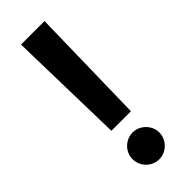

<svg xmlns="http://www.w3.org/2000/svg" viewBox="-239 -733 767 767"><g transform="rotate(-45 145.0 -349.5)"><path d="M200.2 -208H89.8L78.1 -707H210.9ZM69.3 -68.4Q69.3 -88.4 79.6 -105.7Q89.8 -123 107.4 -133.3Q125 -143.6 145.5 -143.6Q165 -143.6 182.4 -133.3Q199.7 -123 210.2 -105.7Q220.7 -88.4 220.7 -68.4Q220.7 -47.9 210.2 -30.3Q199.7 -12.7 182.4 -2.4Q165 7.8 145.5 7.8Q125 7.8 107.4 -2.4Q89.8 -12.7 79.6 -30.3Q69.3 -47.9 69.3 -68.4Z"/></g></svg>

Font: Pretendard Std SemiBold
Style: Regular
Weight: 600
Designer: Base glyphs from Inter by Rasmus Andersson; Hangeul glyphs from Noto Sans CJK(Source Han Sans) by Jang Soo-young and Kan
Foundry: Kil Hyung-jin
Version: Version 1.309